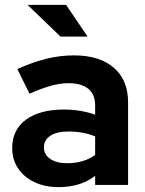

<svg xmlns="http://www.w3.org/2000/svg" viewBox="-20 -758 595 787"><path d="M220 9Q164 9 121 -11.5Q78 -32 54 -68Q30 -104 30 -151Q30 -226 86.5 -267.5Q143 -309 242 -309Q310 -309 370 -288V-326Q370 -371 342 -394Q314 -417 260 -417Q227 -417 189 -406.5Q151 -396 101 -374L51 -475Q113 -503 169.5 -517Q226 -531 283 -531Q388 -531 446.5 -480.5Q505 -430 505 -338V0H370V-37Q338 -13 301 -2Q264 9 220 9ZM160 -154Q160 -124 186 -106.5Q212 -89 255 -89Q289 -89 318 -97.5Q347 -106 370 -123V-199Q345 -209 318 -214Q291 -219 260 -219Q213 -219 186.5 -201.5Q160 -184 160 -154ZM228 -608 93 -738H251L339 -608Z"/></svg>

Font: Red Hat Display ExtraBold
Style: Regular
Weight: 800
Designer: Pentagram, MCKL
Foundry: Pentagram, MCKL
Version: Version 1.023